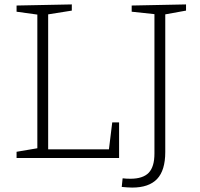

<svg xmlns="http://www.w3.org/2000/svg" viewBox="-20 -715 905 869"><path d="M488 -161H519V0H55V-28L149 -44V-649L55 -662V-690L305 -695V-667L198 -650V-39H473ZM576 -690 822 -695V-667L728 -650V-27Q728 56 691 95Q654 134 578 134Q566 134 554.5 133Q543 132 531 131L535 92Q544 93 552 93.5Q560 94 570 94Q627 94 653 67Q679 40 679 -20V-651L576 -662Z"/></svg>

Font: Bitter Light
Style: Regular
Weight: 300
Designer: Sol Matas, and Bitter project Authors
Foundry: Sol Matas
Version: Version 2.001